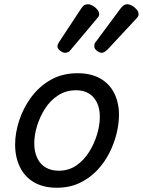

<svg xmlns="http://www.w3.org/2000/svg" viewBox="-20 -863 671 902"><path d="M247 19Q184 19 140 -6.5Q96 -32 73.5 -78.5Q51 -125 51 -184Q51 -238 70 -296.5Q89 -355 126 -405.5Q163 -456 217.5 -487.5Q272 -519 345 -519Q407 -519 450.5 -494.5Q494 -470 516.5 -425.5Q539 -381 539 -323Q539 -282 527.5 -235Q516 -188 493 -143Q470 -98 435 -61.5Q400 -25 353 -3Q306 19 247 19ZM256 -61Q303 -61 338.5 -85.5Q374 -110 398.5 -149Q423 -188 436 -231.5Q449 -275 449 -314Q449 -354 435 -382Q421 -410 396.5 -424.5Q372 -439 338 -439Q290 -439 253 -415Q216 -391 191.5 -352.5Q167 -314 154 -271Q141 -228 141 -190Q141 -150 155 -120.5Q169 -91 195 -76Q221 -61 256 -61ZM285 -615Q276 -615 263 -624.5Q250 -634 250 -645Q250 -652 253 -657.5Q256 -663 260 -669L362 -824Q370 -836 377 -839.5Q384 -843 393 -843Q403 -843 415 -836.5Q427 -830 436.5 -819Q446 -808 446 -796Q446 -789 442.5 -784.5Q439 -780 434 -774L313 -630Q307 -621 299 -618Q291 -615 285 -615ZM458 -615Q447 -615 435 -624.5Q423 -634 423 -645Q423 -652 424.5 -657.5Q426 -663 432 -669L547 -824Q556 -835 562.5 -839Q569 -843 578 -843Q588 -843 600 -836.5Q612 -830 621.5 -819Q631 -808 631 -796Q631 -789 627.5 -784Q624 -779 619 -774L485 -630Q477 -622 470 -618.5Q463 -615 458 -615Z"/></svg>

Font: Playwrite AU SA
Style: Regular
Weight: 400
Designer: Veronika Burian, José Scaglione
Foundry: TypeTogether
Version: Version 1.002